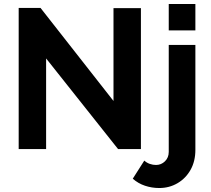

<svg xmlns="http://www.w3.org/2000/svg" viewBox="-20 -750 1064 966"><path d="M212 -456V0H74V-710H184L551 -242V-709H689V0H574ZM829 -597V-730H963V-597ZM781 196Q744 196 709.5 184.5Q675 173 648 149L706 58Q718 69 733.5 74.5Q749 80 765 80Q791 80 810 61.5Q829 43 829 14V-524H963V4Q963 61 939 104Q915 147 873.5 171.5Q832 196 781 196Z"/></svg>

Font: Raleway
Style: Bold
Weight: 700
Designer: Matt McInerney, Pablo Impallari, Rodrigo Fuenzalida
Foundry: Matt McInerney, Pablo Impallari, Rodrigo Fuenzalida
Version: Version 4.026